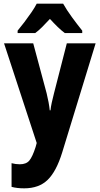

<svg xmlns="http://www.w3.org/2000/svg" viewBox="-20 -786 543 1046"><path d="M2 -550H161L234 -278Q240 -254 244.5 -229.5Q249 -205 251 -185H255Q257 -204 262 -227Q267 -250 274 -277L344 -550H501L319 44Q287 148 239.5 194Q192 240 112 240Q92 240 75 238Q58 236 43 232V103Q65 109 88 109Q123 109 140 88.5Q157 68 174 15L180 -7ZM324 -766Q343 -732 371.5 -693Q400 -654 428 -619V-606H333Q314 -620 294 -639.5Q274 -659 252 -683Q229 -658 209.5 -638.5Q190 -619 172 -606H76V-619Q92 -638 112.5 -665Q133 -692 151.5 -719Q170 -746 180 -766Z"/></svg>

Font: Noto Sans Lao UI Cond ExtBd
Style: Regular
Weight: 800
Width: 3
Designer: Monotype Design Team
Foundry: Monotype Imaging Inc.
Version: Version 2.000; ttfautohint (v1.8.4.7-5d5b)